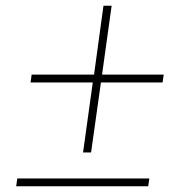

<svg xmlns="http://www.w3.org/2000/svg" viewBox="-20 -646 640 666"><path d="M367.2 -626 334 -387.2H547.9L543.9 -359.9H330.1L295.9 -117.2H268.1L301.8 -359.9H85.9L89.8 -387.2H306.2L338.9 -626ZM36.1 0 40 -26.9H498L494.1 0Z"/></svg>

Font: Human Sans ExtraLight
Style: Italic
Weight: 200
Italic angle: -8°
Designer: Tim Radville
Foundry: Continuum
Version: Version 1.000;FEAKit 1.0